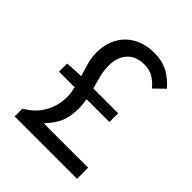

<svg xmlns="http://www.w3.org/2000/svg" viewBox="-185 -759 868 868"><g transform="rotate(45 248.5 -325.0)"><path d="M54 0V-50Q105 -78 132.5 -125.5Q160 -173 160 -230Q160 -244 158 -257.5Q156 -271 153 -285H53V-337L120 -341H138Q128 -373 119.5 -403.5Q111 -434 111 -466Q111 -508 124.5 -542Q138 -576 162.5 -600Q187 -624 221 -637Q255 -650 297 -650Q351 -650 388.5 -628.5Q426 -607 452 -575L404 -528Q385 -551 361 -566Q337 -581 303 -581Q249 -581 220.5 -548.5Q192 -516 192 -464Q192 -432 199.5 -402.5Q207 -373 216 -341H375V-285H229Q231 -271 232.5 -257.5Q234 -244 234 -229Q234 -176 218 -141Q202 -106 172 -75V-71H453V0Z"/></g></svg>

Font: SourceSansPro
Style: Book
Weight: 400
Designer: Paul D. Hunt
Foundry: Adobe Systems Incorporated
Version: Version 2.021;PS 2.000;hotconv 1.0.86;makeotf.lib2.5.63406